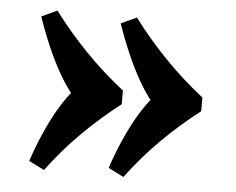

<svg xmlns="http://www.w3.org/2000/svg" viewBox="-41 -565 705 574"><g transform="rotate(5 311.0 -278.0)"><path d="M349 -38.3 302.7 -61.5Q317.7 -106.8 336.4 -148.9Q355 -191 375.9 -225.9Q396.8 -260.7 416.8 -283.2V-265.7Q396.8 -289.5 375.6 -325.7Q354.5 -362 335.5 -405.7Q316.5 -449.5 301 -495L347.7 -516.7Q394 -455 448.2 -399.1Q502.5 -343.2 563.5 -295.5V-254.5Q503 -207.8 448.7 -153.8Q394.5 -99.8 349 -38.3ZM110.5 -38.3 64.3 -61.5Q79.3 -106.8 97.9 -148.9Q116.5 -191 137.4 -225.9Q158.3 -260.7 178.3 -283.2V-265.7Q158.3 -289.5 137.1 -325.7Q116 -362 97 -405.7Q78 -449.5 62.5 -495L109.2 -516.7Q155.5 -455 209.7 -399.1Q264 -343.2 325 -295.5V-254.5Q264.5 -207.8 210.2 -153.8Q156 -99.8 110.5 -38.3Z"/></g></svg>

Font: Savate ExtraLight
Style: Regular
Weight: 200
Designer: Max Esnée
Foundry: Plomb Type
Version: Version 2.000